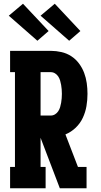

<svg xmlns="http://www.w3.org/2000/svg" viewBox="-20 -1007 540 1027"><path d="M34 0V-114H60V-621H34V-735H252Q280 -735 308.5 -728.5Q337 -722 361 -706.5Q385 -691 402.5 -667.5Q420 -644 430 -617.5Q440 -591 444 -562.5Q448 -534 448 -505Q448 -472 442.5 -439.5Q437 -407 423 -377Q409 -347 385 -324Q361 -301 330 -288L397 -114H443V0H300L197 -270V-114H224V0ZM252 -389Q264 -389 274.5 -395.5Q285 -402 291.5 -412Q298 -422 301.5 -433.5Q305 -445 307 -457Q309 -469 310 -481Q311 -493 311 -505Q311 -517 310 -529Q309 -541 307 -553Q305 -565 301.5 -576.5Q298 -588 291.5 -598Q285 -608 274.5 -614.5Q264 -621 252 -621H197V-389ZM350 -789 197 -923 273 -987 410 -841ZM180 -789 27 -923 103 -987 240 -841Z"/></svg>

Font: Iosevka Slab Heavy
Style: Regular
Weight: 900
Monospace: yes
Designer: Belleve Invis
Foundry: Belleve Invis
Version: Version 11.1.0; ttfautohint (v1.8.3)